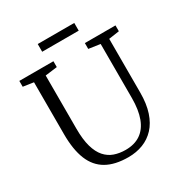

<svg xmlns="http://www.w3.org/2000/svg" viewBox="-201 -1035 1137 1195"><g transform="rotate(-30 367.5 -438.0)"><path d="M378 8Q282 8 220.8 -27Q159.5 -62 130.2 -134Q101 -206 101 -316.5V-690L26 -701V-743H271V-701L185 -690V-308Q185 -230 199.8 -178.2Q214.5 -126.5 241.5 -96Q268.5 -65.5 305 -52.8Q341.5 -40 385.5 -40Q449.5 -40 492.8 -69.5Q536 -99 557.8 -157.2Q579.5 -215.5 579.5 -301V-689L497 -701V-743H717V-701L641.5 -690V-305Q641.5 -223.5 622 -164.5Q602.5 -105.5 566.8 -67.2Q531 -29 483 -10.5Q435 8 378 8ZM502.5 -884.5V-829H240V-884.5Z"/></g></svg>

Font: Merriweather 24pt Light
Style: Regular
Weight: 300
Designer: Eben Sorkin
Foundry: Eben Sorkin
Version: Version 2.100